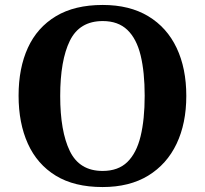

<svg xmlns="http://www.w3.org/2000/svg" viewBox="-20 -745 827 775"><path d="M394.1 10Q280 10 205 -36Q130 -82 92.5 -165Q55 -248 55 -359Q55 -470 92.5 -552Q130 -634 205.6 -679.5Q281.1 -725 394.7 -725Q503 -725 578.5 -679.5Q654 -634 693 -551.5Q732 -469 732 -358Q732 -247 692.7 -164.5Q653.4 -82 578.1 -36Q502.8 10 394.1 10ZM394.1 -55Q457 -55 494 -91Q531 -127 547.5 -195Q564 -263 564 -358.4Q564 -453.8 547.7 -521.2Q531.3 -588.7 494.1 -624.3Q456.8 -660 394.8 -660Q301 -660 262 -580.5Q223 -501 223 -357.5Q223 -215 262 -135Q301 -55 394.1 -55Z"/></svg>

Font: Noto Serif Kannada
Style: Regular
Weight: 400
Designer: Universal Thirst, Indian Type Foundry and the Monotype Design Team
Foundry: Monotype Imaging Inc.
Version: Version 2.003